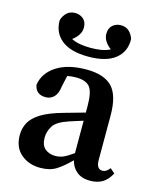

<svg xmlns="http://www.w3.org/2000/svg" viewBox="-113 -817 745 910"><g transform="rotate(15 259.5 -362.0)"><path d="M415 12Q375 12 350 -8Q325 -28 317 -62Q280 -25 249 -5.5Q218 14 171 14Q115 14 76.5 -18.5Q38 -51 38 -112Q38 -144 52.5 -172Q67 -200 105.5 -224Q144 -248 217 -268Q241 -275 265 -281.5Q289 -288 313 -295V-326Q313 -396 293.5 -420Q274 -444 225 -444Q215 -444 205 -443Q195 -442 183 -440L171 -386Q167 -350 150.5 -333Q134 -316 109 -316Q61 -316 53 -362Q62 -421 117.5 -457Q173 -493 264 -493Q351 -493 390.5 -451.5Q430 -410 430 -312V-94Q430 -49 460 -49Q479 -49 495 -71L518 -51Q500 -17 475 -2.5Q450 12 415 12ZM255 -554Q167 -554 123 -590Q79 -626 80 -687Q87 -709 102.5 -723.5Q118 -738 143 -738Q166 -738 183 -723.5Q200 -709 200 -681Q200 -662 189 -645Q178 -628 160 -615Q180 -605 203.5 -601Q227 -597 255 -597Q284 -597 307 -601Q330 -605 350 -615Q332 -628 321 -645Q310 -662 310 -681Q310 -709 327 -723.5Q344 -738 367 -738Q392 -738 407.5 -723.5Q423 -709 430 -687Q432 -626 387.5 -590Q343 -554 255 -554ZM155 -130Q155 -93 175 -76Q195 -59 226 -59Q246 -59 264 -66.5Q282 -74 313 -96V-255Q296 -250 279.5 -244.5Q263 -239 247 -234Q189 -215 172 -187.5Q155 -160 155 -130Z"/></g></svg>

Font: Source Serif 4 Semibold
Style: Regular
Weight: 600
Designer: Frank Grießhammer
Foundry: Adobe
Version: Version 4.005;hotconv 1.1.0;makeotfexe 2.6.0